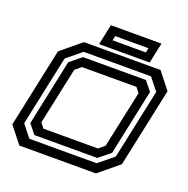

<svg xmlns="http://www.w3.org/2000/svg" viewBox="-146 -987 1106 1127"><g transform="rotate(20 407.0 -424.0)"><path d="M93.5 0 12.5 -103 117.5 -597 242.5 -700H721L802 -597L697 -103L572 0ZM135 -57.5H555.5L648 -133L741 -570.5L681 -646H260L168.5 -570.5L75.5 -133ZM155.5 -88 109 -146 196 -557.5 267.5 -615.5H660.5L707 -557.5L620 -146L548.5 -88ZM192.5 -141.5H533L570 -172L646 -528L622 -558.5H281.5L244.5 -528L168.5 -172ZM330 -719.5 357 -847.5H673L646 -719.5ZM396.5 -767.5H604.5L610.5 -796H402.5Z"/></g></svg>

Font: Tourney Expanded SemiBold
Style: Italic
Weight: 600
Width: 7
Italic angle: -12°
Designer: Tyler Finck
Foundry: Etcetera Type Co
Version: Version 1.010; ttfautohint (v1.8.3)